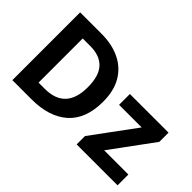

<svg xmlns="http://www.w3.org/2000/svg" viewBox="-101 -1072 1430 1430"><g transform="rotate(45 614.0 -357.0)"><path d="M682 -364Q682 -183 579.5 -91.5Q477 0 292 0H90V-714H314Q426 -714 508.5 -674Q591 -634 636.5 -556.5Q682 -479 682 -364ZM525 -360Q525 -479 473 -534.5Q421 -590 322 -590H241V-125H306Q525 -125 525 -360ZM1198 0H767V-88L1020 -432H782V-546H1189V-449L943 -114H1198Z"/></g></svg>

Font: Noto Sans IKEA
Style: Bold
Weight: 600
Designer: Monotype Design Team
Foundry: Monotype Imaging Inc.
Version: Version 2.001